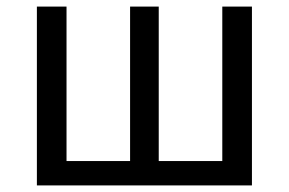

<svg xmlns="http://www.w3.org/2000/svg" viewBox="-20 -563 877 583"><path d="M92 0H745V-543H655V-74H462V-543H375V-74H182V-543H92Z"/></svg>

Font: Noto Sans JP
Style: Regular
Weight: 400
Designer: Ryoko NISHIZUKA  (kana, bopomofo & ideographs); Paul D. Hunt (Latin, Greek & Cyrillic); Sandoll Communications , Soo-you
Foundry: Adobe
Version: Version 2.002;hotconv 1.0.116;makeotfexe 2.5.65601